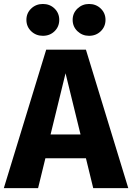

<svg xmlns="http://www.w3.org/2000/svg" viewBox="-31 -966 679 986"><path d="M410.3 -153.3H202.1L164.6 0H-11.3L206.2 -710.8H410.3L627.7 0H447.7ZM228.7 -275.4H382.6L305.6 -589.7ZM189.2 -782.1Q153.8 -782.1 129.2 -805.6Q104.6 -829.2 104.6 -864.1Q104.6 -898.5 129.2 -922.1Q153.8 -945.6 189.2 -945.6Q225.1 -945.6 249.2 -922.1Q273.3 -898.5 273.3 -864.1Q273.3 -829.2 249.2 -805.6Q225.1 -782.1 189.2 -782.1ZM426.2 -782.1Q391.8 -782.1 366.9 -805.6Q342.1 -829.2 342.1 -864.1Q342.1 -898.5 366.9 -922.1Q391.8 -945.6 426.2 -945.6Q462.1 -945.6 486.4 -922.1Q510.8 -898.5 510.8 -864.1Q510.8 -829.2 486.4 -805.6Q462.1 -782.1 426.2 -782.1Z"/></svg>

Font: Fira Code
Style: Bold
Weight: 700
Monospace: yes
Designer: Carrois Corporate, Edenspiekermann AG, Nikita Prokopov
Foundry: Carrois Corporate, Edenspiekermann AG, Nikita Prokopov
Version: Version 6.000; ttfautohint (v1.8.2) -l 8 -r 50 -G 200 -x 14 